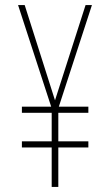

<svg xmlns="http://www.w3.org/2000/svg" viewBox="-20 -785 434 754"><path d="M196 -391 316 -765H341L211 -366H327V-342H209V-230H327V-206H209V-51H183V-206H66V-230H183V-342H66V-366H181L51 -765H77Z"/></svg>

Font: Noto Sans Tamil UI ExtraCondensed Thin
Style: Regular
Weight: 100
Width: 2
Designer: Jelle Bosma - Monotype Design Team
Foundry: Monotype Imaging Inc.
Version: Version 2.004; ttfautohint (v1.8.4.7-5d5b)